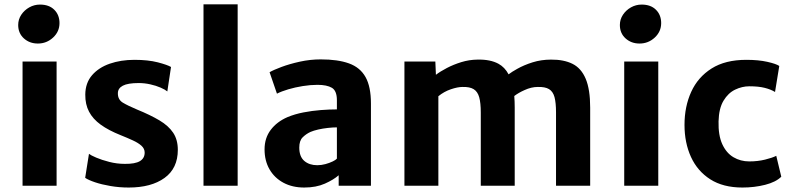

<svg xmlns="http://www.w3.org/2000/svg" viewBox="-20 -832 3546 860"><path d="M81 0V-556.5H233.5V0ZM149.5 -637Q112.5 -637 87 -660Q61.5 -683 61.5 -720Q61.5 -745 75.2 -765.8Q89 -786.5 111.2 -799Q133.5 -811.5 159 -811.5Q200 -811.5 223.2 -788.2Q246.5 -765 246.5 -728.5Q246.5 -690.5 217.8 -663.8Q189 -637 149.5 -637Z M361.5 -35.5 378.5 -143Q386.5 -136.5 411 -126Q435.5 -115.5 469.5 -106.8Q503.5 -98 539.5 -98Q585 -97.5 606.5 -110.2Q628 -123 628 -148.5Q628 -166 613.8 -179Q599.5 -192 575 -203.2Q550.5 -214.5 520.5 -226.5Q466.5 -248 431.2 -273.5Q396 -299 378.8 -331.8Q361.5 -364.5 362 -408.5Q362.5 -460.5 392.2 -495Q422 -529.5 471.8 -546.8Q521.5 -564 582 -564Q643.5 -564 686.8 -552.8Q730 -541.5 746 -532L729.5 -422.5Q720 -430.5 699.5 -439.5Q679 -448.5 653.2 -454.2Q627.5 -460 601 -460Q552.5 -460 530.2 -448.2Q508 -436.5 508 -414.5Q507.5 -386 530.2 -372.2Q553 -358.5 593.5 -341.5Q653.5 -317 694.2 -292.8Q735 -268.5 755.8 -237.2Q776.5 -206 776.5 -161Q776.5 -78 717 -35Q657.5 8 556.5 8Q514 8 474.8 1.2Q435.5 -5.5 405.8 -15.5Q376 -25.5 361.5 -35.5Z M891.5 0V-812.5H1044.5V0Z M1641.5 0H1497V-47Q1474.5 -27 1435.2 -9.5Q1396 8 1342.5 8Q1289.5 8 1249.5 -13.5Q1209.5 -35 1187.2 -73.5Q1165 -112 1165 -163Q1165 -214 1192.8 -250.5Q1220.5 -287 1268 -307.5Q1300.5 -321 1339.2 -328.5Q1378 -336 1416.8 -339Q1455.5 -342 1489 -342V-383Q1489 -425.5 1466.5 -438.8Q1444 -452 1402 -452Q1370.5 -452 1336.2 -446.5Q1302 -441 1271.5 -432Q1241 -423 1220.5 -412.5L1187.5 -508.5Q1204.5 -518.5 1240.5 -532Q1276.5 -545.5 1323 -555.8Q1369.5 -566 1416.5 -566Q1493.5 -566 1543.2 -548Q1593 -530 1617.2 -487Q1641.5 -444 1641.5 -368ZM1448.5 -259Q1426 -256.5 1405.2 -251.8Q1384.5 -247 1370.5 -241Q1351 -232 1335.8 -217Q1320.5 -202 1320.5 -171Q1320.5 -130.5 1343 -111.2Q1365.5 -92 1401 -92Q1419.5 -92 1437.8 -97Q1456 -102 1470 -108.8Q1484 -115.5 1489 -121.5V-261.5Q1471 -261.5 1448.5 -259Z M1791.5 0V-556.5H1930L1932.5 -497Q1952 -512 1981.8 -527.5Q2011.5 -543 2046.5 -553.8Q2081.5 -564.5 2118 -565Q2175.5 -566.5 2212.5 -546.5Q2241 -531 2258 -499Q2273 -510.5 2296.5 -523.5Q2326.5 -540.5 2365.5 -552.8Q2404.5 -565 2448 -565Q2505.5 -565.5 2544.5 -546Q2583.5 -526.5 2603.5 -479Q2623.5 -431.5 2623.5 -350V0H2470.5V-328.5Q2470.5 -371.5 2463.8 -396.8Q2457 -422 2439.2 -432.8Q2421.5 -443.5 2388.5 -442.5Q2360 -442.5 2329.5 -428.5Q2302.5 -416.5 2283.5 -402Q2285.5 -378 2285.5 -350.5V0H2133.5V-328Q2133.5 -371 2126.5 -396.2Q2119.5 -421.5 2101.8 -432.5Q2084 -443.5 2051.5 -442.5Q2029.5 -442.5 1999 -432Q1968.5 -421.5 1943.5 -401V0Z M2776 0V-556.5H2928.5V0ZM2844.5 -637Q2807.5 -637 2782 -660Q2756.5 -683 2756.5 -720Q2756.5 -745 2770.2 -765.8Q2784 -786.5 2806.2 -799Q2828.5 -811.5 2854 -811.5Q2895 -811.5 2918.2 -788.2Q2941.5 -765 2941.5 -728.5Q2941.5 -690.5 2912.8 -663.8Q2884 -637 2844.5 -637Z M3046 -272.5Q3046 -354.5 3076 -420.5Q3106 -486.5 3167.2 -525.2Q3228.5 -564 3323 -564Q3377.5 -564 3417.2 -555Q3457 -546 3470.5 -536.5L3451.5 -420Q3433 -431.5 3405.2 -438.5Q3377.5 -445.5 3336.5 -445.5Q3304 -445.5 3272.8 -430.5Q3241.5 -415.5 3220.8 -381Q3200 -346.5 3198.5 -288.5Q3197 -226 3215.2 -186.2Q3233.5 -146.5 3265.2 -127.8Q3297 -109 3336 -109Q3374 -109 3406.5 -117Q3439 -125 3457 -134L3479.5 -40.5Q3455.5 -16.5 3407.2 -4.2Q3359 8 3305.5 8Q3219 8 3161.5 -28.8Q3104 -65.5 3075 -129Q3046 -192.5 3046 -272.5Z"/></svg>

Font: Koeln Type Sans
Style: Bold
Weight: 700
Designer: Eben Sorkin
Foundry: Eben Sorkin
Version: Version 2.001